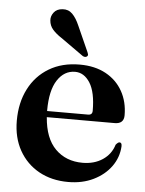

<svg xmlns="http://www.w3.org/2000/svg" viewBox="-51 -730 592 782"><g transform="rotate(5 245.0 -338.5)"><path d="M462.5 -279Q462.5 -244 425 -244H147.5Q154 -158 197.2 -114.8Q240.5 -71.5 308.5 -71.5Q356 -71.5 390.2 -94.2Q424.5 -117 436.5 -156.5Q445.5 -167.5 451.5 -167.5Q461.5 -167.5 461 -152Q458.5 -106.5 431.8 -69.5Q405 -32.5 359.8 -10.5Q314.5 11.5 257 11.5Q189 11.5 137.2 -17.2Q85.5 -46 56.2 -98Q27 -150 27 -219.5Q27 -293 55.8 -349.2Q84.5 -405.5 137.5 -437.2Q190.5 -469 263 -469Q325 -469 369.8 -444.5Q414.5 -420 438.5 -377Q462.5 -334 462.5 -279ZM246.5 -438Q202 -438 174.2 -395.5Q146.5 -353 146.5 -271V-269H314Q331.5 -269 331.5 -286Q331.5 -362 307.5 -400Q283.5 -438 246.5 -438ZM243 -626 289.5 -522Q291.5 -517.5 292.5 -513.2Q293.5 -509 290 -505.5Q283 -499 272 -504.5L179 -570.5Q156.5 -585 142.8 -600.8Q129 -616.5 127.5 -638Q126 -655 137.8 -670.5Q149.5 -686 173 -687.5Q197 -689.5 213.5 -673Q230 -656.5 243 -626Z"/></g></svg>

Font: Fraunces 72pt SemiBold
Style: Regular
Weight: 600
Version: Version 1.000;[b76b70a41]